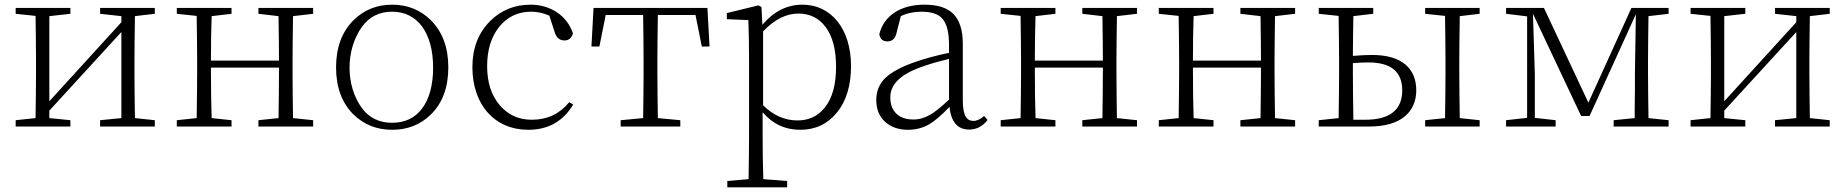

<svg xmlns="http://www.w3.org/2000/svg" viewBox="-20 -541 7891 821"><path d="M281 0V-27L191 -36V-68L499 -404V-36L408 -27V0H642V-27L557 -36C556 -109 555 -173 555 -226V-282C555 -337 556 -400 557 -472L642 -482V-507H408V-482L499 -472V-446L191 -108V-472L281 -482V-507H47V-482L132 -473C133 -400 134 -336 134 -282V-226C134 -173 133 -109 132 -36L47 -27V0Z M970 0V-27L885 -36C883 -91 882 -163 882 -252H1173C1173 -181 1172 -109 1171 -36L1085 -27V0H1319V-27L1233 -36C1232 -109 1231 -173 1231 -226V-282C1231 -335 1232 -399 1233 -472L1319 -482V-507H1085V-482L1171 -472C1172 -401 1173 -338 1173 -282H882C882 -356 883 -419 885 -472L970 -482V-507H736V-482L821 -473C822 -400 823 -336 823 -282V-226C823 -173 822 -109 821 -36L736 -27V0Z M1491 -52C1536 -8 1591 14 1657 14C1723 14 1778 -8 1822 -51C1872 -100 1897 -167 1897 -253C1897 -338 1872 -405 1822 -455C1777 -499 1722 -521 1657 -521C1592 -521 1537 -499 1492 -455C1442 -405 1417 -338 1417 -253C1417 -168 1442 -101 1491 -52ZM1529 -77C1456 -174 1457 -330 1529 -428C1560 -470 1603 -491 1657 -491C1765 -491 1832 -401 1832 -252C1832 -177 1816 -119 1785 -77C1754 -36 1711 -16 1657 -16C1603 -16 1560 -36 1529 -77Z M2239 14C2324 14 2388 -22 2431 -94L2414 -104C2373 -54 2320 -29 2254 -29C2197 -29 2152 -50 2117 -91C2081 -133 2063 -189 2063 -258C2063 -329 2081 -385 2116 -428C2151 -470 2196 -491 2251 -491C2278 -491 2304 -485 2329 -474L2352 -403C2359 -380 2373 -368 2394 -368C2412 -368 2424 -378 2430 -398C2405 -474 2334 -521 2249 -521C2181 -521 2123 -498 2076 -451C2025 -400 2000 -335 2000 -254C2000 -92 2096 14 2239 14Z M2889 0V-27L2793 -36C2792 -109 2791 -173 2791 -226V-282C2791 -339 2792 -404 2793 -477H2954L2981 -342H3014L3005 -507H2518L2509 -342H2543L2570 -477H2730C2731 -404 2732 -339 2732 -282V-226C2732 -173 2731 -109 2730 -36L2634 -27V0Z M3346 260V233L3244 225C3242 166 3241 102 3241 32V-61C3284 -11 3337 14 3402 14C3467 14 3519 -11 3559 -60C3599 -109 3619 -176 3619 -259C3619 -416 3535 -521 3412 -521C3345 -521 3288 -492 3240 -435L3236 -511L3223 -518L3088 -485V-459L3180 -455C3182 -405 3183 -346 3183 -278V33C3183 82 3182 146 3181 225L3090 233V260ZM3390 -26C3335 -26 3286 -48 3243 -91V-407C3292 -458 3342 -483 3394 -483C3443 -483 3481 -464 3510 -426C3540 -386 3555 -329 3555 -256C3555 -179 3539 -120 3506 -80C3477 -44 3438 -26 3390 -26Z M3863 14C3896 14 3927 6 3954 -10C3979 -25 4007 -49 4040 -84C4047 -19 4075 13 4124 13C4156 13 4182 -1 4203 -28L4188 -45C4172 -31 4157 -24 4143 -24C4128 -24 4116 -30 4109 -43C4101 -57 4097 -80 4097 -113V-354C4097 -413 4083 -455 4056 -482C4030 -508 3989 -521 3933 -521C3832 -521 3760 -475 3740 -395C3743 -374 3755 -364 3775 -364C3796 -364 3809 -377 3814 -402L3832 -472C3859 -485 3889 -491 3920 -491C3962 -491 3992 -481 4009 -462C4028 -441 4038 -404 4038 -349V-315C3984 -304 3937 -291 3896 -277C3835 -256 3792 -233 3765 -207C3740 -182 3727 -151 3727 -114C3727 -73 3740 -42 3766 -19C3791 3 3823 14 3863 14ZM3886 -30C3855 -30 3831 -38 3814 -54C3796 -71 3787 -94 3787 -125C3787 -178 3827 -219 3907 -250C3944 -264 3987 -277 4038 -289V-115C4005 -84 3978 -62 3957 -50C3934 -37 3911 -30 3886 -30Z M4493 0V-27L4408 -36C4406 -91 4405 -163 4405 -252H4696C4696 -181 4695 -109 4694 -36L4608 -27V0H4842V-27L4756 -36C4755 -109 4754 -173 4754 -226V-282C4754 -335 4755 -399 4756 -472L4842 -482V-507H4608V-482L4694 -472C4695 -401 4696 -338 4696 -282H4405C4405 -356 4406 -419 4408 -472L4493 -482V-507H4259V-482L4344 -473C4345 -400 4346 -336 4346 -282V-226C4346 -173 4345 -109 4344 -36L4259 -27V0Z M5169 0V-27L5084 -36C5082 -91 5081 -163 5081 -252H5372C5372 -181 5371 -109 5370 -36L5284 -27V0H5518V-27L5432 -36C5431 -109 5430 -173 5430 -226V-282C5430 -335 5431 -399 5432 -472L5518 -482V-507H5284V-482L5370 -472C5371 -401 5372 -338 5372 -282H5081C5081 -356 5082 -419 5084 -472L5169 -482V-507H4935V-482L5020 -473C5021 -400 5022 -336 5022 -282V-226C5022 -173 5021 -109 5020 -36L4935 -27V0Z M5835 0C5902 0 5954 -15 5989 -45C6020 -72 6036 -109 6036 -155C6036 -201 6021 -237 5992 -263C5959 -292 5911 -306 5846 -306C5828 -306 5801 -305 5765 -302C5765 -351 5766 -408 5767 -472L5852 -482V-507H5619V-482L5704 -473C5705 -400 5706 -336 5706 -282V-226C5706 -173 5705 -109 5704 -36L5619 -27V0ZM6307 0V-27L6222 -36C6221 -109 6220 -173 6220 -226V-282C6220 -337 6221 -400 6222 -472L6307 -482V-507H6074V-482L6159 -473C6160 -400 6161 -336 6161 -282V-226C6161 -173 6160 -109 6159 -36L6074 -27V0ZM5767 -29C5766 -102 5765 -168 5765 -226V-271C5788 -273 5811 -274 5832 -274C5928 -274 5976 -234 5976 -155C5976 -71 5923 -29 5818 -29Z M6632 0V-27L6543 -37V-224L6535 -482L6741 -45H6777L6975 -480L6971 -223C6971 -214 6971 -192 6971 -155C6970 -98 6970 -58 6970 -36L6880 -27V0H7115V-27L7029 -36C7028 -109 7027 -173 7027 -226V-282C7027 -335 7028 -399 7029 -472L7115 -482V-507H6956L6772 -102L6582 -507H6420V-482L6510 -471V-37L6420 -27V0Z M7443 0V-27L7353 -36V-68L7661 -404V-36L7570 -27V0H7804V-27L7719 -36C7718 -109 7717 -173 7717 -226V-282C7717 -337 7718 -400 7719 -472L7804 -482V-507H7570V-482L7661 -472V-446L7353 -108V-472L7443 -482V-507H7209V-482L7294 -473C7295 -400 7296 -336 7296 -282V-226C7296 -173 7295 -109 7294 -36L7209 -27V0Z"/></svg>

Font: AllPunType ExtraLight
Style: Regular
Weight: 280
Version: 1.0